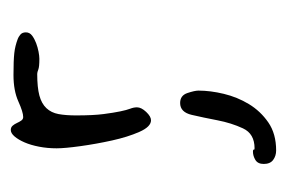

<svg xmlns="http://www.w3.org/2000/svg" viewBox="-108 -265 532 356"><g transform="rotate(-90 158.0 -87.0)"><path d="M168 15Q168 37 162 62Q156 87 143 108.5Q130 130 109 144.5Q88 159 57 159Q47 159 39.5 153.5Q32 148 32 136Q32 125 39.5 120.5Q47 116 55 116Q59 116 58.5 117.5Q58 119 61 119Q88 119 98 97.5Q108 76 113 50Q118 24 123 2.5Q128 -19 145 -19Q159 -19 163.5 -5.5Q168 8 168 15ZM276 -305Q276 -298 270 -293.5Q264 -289 256 -286Q248 -283 240 -281.5Q232 -280 227 -280Q212 -280 207 -282Q202 -284 199 -284Q174 -284 159 -280Q144 -276 135.5 -267Q127 -258 124.5 -244.5Q122 -231 122 -212Q122 -180 124.5 -161Q127 -142 129.5 -130Q132 -118 134.5 -111.5Q137 -105 137 -99Q137 -91 128.5 -82Q120 -73 113 -73Q101 -73 91.5 -94.5Q82 -116 75.5 -145.5Q69 -175 65 -204Q61 -233 61 -248Q61 -265 64 -280.5Q67 -296 72 -307.5Q77 -319 83 -326Q89 -333 95 -333Q100 -333 103 -329.5Q106 -326 108 -321.5Q110 -317 112.5 -313.5Q115 -310 119 -310Q128 -310 148 -319Q168 -328 197 -328Q224 -328 237.5 -326.5Q251 -325 264 -320Q267 -319 271.5 -315.5Q276 -312 276 -305Z"/></g></svg>

Font: Reenie Beanie
Style: Regular
Weight: 500
Designer: James Grieshaber
Foundry: James Grieshaber
Version: Version 1.000